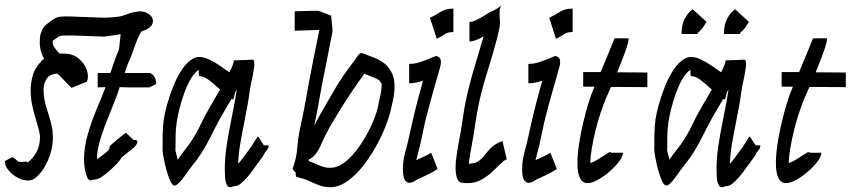

<svg xmlns="http://www.w3.org/2000/svg" viewBox="-31 -754 3555 802"><path d="M526 -170Q544 -170 543 -161.5Q542 -153 535 -145Q528 -137 528 -137Q513 -125 500 -115Q487 -105 476 -95V-96Q473 -87 458 -71Q443 -55 424 -38.5Q405 -22 389 -12Q377 -5 367.5 -4.5Q358 -4 354 -2Q341 4 333 -13Q327 -29 323.5 -48Q320 -67 320 -88Q320 -140 336.5 -196Q353 -252 374.5 -302.5Q396 -353 410 -390Q392 -390 377 -389V-449H430Q438 -474 447 -499Q456 -524 466 -548L473 -611L406 -601L267 -606Q243 -606 229.5 -605.5Q216 -605 201 -592Q193 -587 191 -585Q189 -583 190 -588Q189 -581 189 -578Q189 -566 197.5 -554Q206 -542 218 -530Q227 -530 237 -530Q273 -530 297.5 -509.5Q322 -489 331.5 -461.5Q341 -434 332 -413L268 -387Q268 -387 268 -387Q268 -387 249 -406Q246 -409 237.5 -418Q229 -427 216 -440Q214 -441 212 -443Q210 -445 207 -447Q175 -443 164 -425Q151 -406 151 -378Q151 -339 166 -294.5Q181 -250 188 -212Q188 -205 189 -197Q190 -189 190 -181Q190 -132 169.5 -84.5Q149 -37 117 -11Q103 0 86 0Q64 0 41.5 -12.5Q19 -25 4 -43.5Q-11 -62 -11 -81L21 -98Q36 -88 42 -82Q48 -76 66 -78Q82 -80 83 -77.5Q84 -75 83 -74Q136 -115 136 -181Q136 -186 135.5 -189.5Q135 -193 134 -199Q131 -216 122 -244.5Q113 -273 105 -307.5Q97 -342 97 -378Q97 -403 103.5 -429.5Q110 -456 119 -469Q137 -496 153 -509Q145 -523 140 -540.5Q135 -558 135 -578Q135 -586 136 -598Q137 -610 140 -616Q148 -640 160 -649.5Q172 -659 166 -654Q185 -670 196.5 -676.5Q208 -683 223 -684.5Q238 -686 267 -685L406 -680Q459 -682 482 -688V-689Q485 -689 503.5 -696Q522 -703 545.5 -706Q569 -709 588 -697Q612 -681 607 -659Q602 -637 566 -625Q560 -625 553 -611.5Q546 -598 538.5 -578.5Q531 -559 525 -542Q519 -525 516 -517Q508 -500 501.5 -483Q495 -466 490 -449H593Q601 -449 611 -437.5Q621 -426 621 -403L593 -389H546Q526 -389 507 -389Q488 -389 469 -390Q464 -375 460 -363Q444 -320 424 -271.5Q404 -223 389 -175.5Q374 -128 374 -89Q406 -111 416 -120.5Q426 -130 426 -133.5Q426 -137 426.5 -141Q427 -145 441 -156Q456 -169 469.5 -180Q483 -191 495 -200Z M1069 -147Q1069 -147 1069 -147ZM702 -128H701Q703 -122 705.5 -110.5Q708 -99 711 -87Q727 -110 739.5 -125.5Q752 -141 759 -151Q788 -193 805 -229.5Q822 -266 844 -304Q853 -319 864.5 -339Q876 -359 888 -380Q867 -400 844 -418Q821 -436 802 -436Q799 -436 799 -448.5Q799 -461 800 -463Q781 -451 765.5 -424Q750 -397 738 -363.5Q726 -330 718 -297.5Q710 -265 707 -243Q703 -215 702.5 -187.5Q702 -160 702 -128ZM1068 -148Q1068 -148 1068 -148ZM1069 -148Q1069 -148 1069 -148ZM1069 -148Q1069 -148 1069 -148ZM1069 -148Q1069 -148 1069 -148ZM1069 -148V-147Q1069 -148 1069 -148ZM713 -55H714ZM1048 -183 1071 -147H1091Q1091 -134 1083 -126Q1076 -119 1071.5 -109Q1067 -99 1059 -90Q1040 -64 1020 -36.5Q1000 -9 977 11Q965 21 956 22.5Q947 24 945 24Q924 34 917 19Q910 5 909 -14Q908 -33 908 -49Q908 -95 916 -147.5Q924 -200 934 -248.5Q944 -297 950 -330Q952 -343 954 -355.5Q956 -368 958 -381Q955 -374 951 -368L944 -339H941Q939 -340 936 -341Q923 -318 911 -298Q899 -278 891 -264Q869 -224 849 -183.5Q829 -143 804 -105Q789 -83 774 -64.5Q759 -46 747 -28Q710 25 696 21Q687 18 678.5 -2Q670 -22 663 -48.5Q656 -75 652 -97.5Q648 -120 648 -128Q648 -159 648.5 -191.5Q649 -224 653 -255Q657 -282 667.5 -319.5Q678 -357 694 -396.5Q710 -436 731.5 -467Q753 -498 779 -511Q789 -516 802 -516Q821 -516 843 -505.5Q865 -495 887 -480Q909 -465 927 -452Q936 -469 941 -482Q946 -495 946 -502H948Q999 -503 1014.5 -504.5Q1030 -506 1030 -500Q1030 -499 1031 -489.5Q1032 -480 1030 -469Q1028 -458 1026 -445.5Q1024 -433 1022 -424Q1015 -397 1011.5 -370Q1008 -343 1003 -315Q997 -281 988.5 -239Q980 -197 972.5 -153Q965 -109 964 -70Q973 -80 983.5 -94Q994 -108 1016 -138Q1017 -139 1023.5 -149.5Q1030 -160 1037 -171Q1044 -182 1045 -183Z M1602 -297Q1595 -266 1578.5 -224Q1562 -182 1537 -138Q1512 -94 1482 -56.5Q1452 -19 1417.5 4.5Q1383 28 1348 28Q1319 28 1292 16Q1265 4 1241 -6Q1235 -8 1225.5 -10Q1216 -12 1207 -16H1205L1204 -33H1205Q1204 -34 1202 -36Q1200 -38 1198 -39L1191 -49Q1192 -52 1194 -57.5Q1196 -63 1198 -70Q1208 -101 1210.5 -135.5Q1213 -170 1220 -206Q1231 -257 1238 -292Q1245 -327 1250 -356.5Q1255 -386 1261.5 -420.5Q1268 -455 1278 -506L1303 -629Q1274 -628 1245 -627Q1216 -626 1202 -626H1200V-707H1202Q1207 -707 1224 -707.5Q1241 -708 1262 -708.5Q1283 -709 1299 -709L1351 -689H1352L1358 -629L1357 -618Q1357 -618 1351.5 -589.5Q1346 -561 1332 -490Q1322 -443 1316 -410.5Q1310 -378 1305 -351Q1300 -324 1295 -295.5Q1290 -267 1282 -229Q1291 -248 1302 -268Q1332 -321 1363 -374Q1394 -427 1430 -475Q1450 -501 1458.5 -514Q1467 -527 1472.5 -530.5Q1478 -534 1485 -531Q1506 -523 1528.5 -514.5Q1551 -506 1571 -492Q1591 -478 1605 -451Q1617 -429 1617 -393Q1617 -368 1612 -342.5Q1607 -317 1602 -297ZM1262 -80Q1281 -73 1303 -63Q1325 -53 1348 -53Q1376 -53 1402.5 -71.5Q1429 -90 1453 -120Q1477 -150 1497 -185Q1517 -220 1530.5 -254Q1544 -288 1549 -314Q1554 -340 1558.5 -359Q1563 -378 1563 -393V-404Q1561 -406 1557 -413Q1553 -421 1535.5 -428Q1518 -435 1491 -446Q1466 -412 1439.5 -372.5Q1413 -333 1389.5 -295Q1366 -257 1349 -228Q1336 -204 1327.5 -187.5Q1319 -171 1313 -157Q1301 -127 1287 -110Q1273 -93 1259 -88Q1259 -85 1258 -82Z M1863 -718V-620H1861Q1840 -620 1828.5 -612Q1817 -604 1796 -593H1793L1765 -680H1766Q1789 -691 1810 -704.5Q1831 -718 1861 -718ZM1804 -514Q1816 -503 1807 -471.5Q1798 -440 1782 -384Q1770 -342 1762.5 -314Q1755 -286 1749 -262.5Q1743 -239 1737.5 -211.5Q1732 -184 1723 -144Q1719 -129 1715 -114Q1711 -99 1708 -85Q1726 -94 1742 -101Q1758 -108 1770 -116L1797 -48Q1769 -30 1747 -20.5Q1725 -11 1711 -4Q1711 -4 1702 2Q1693 8 1681.5 9.5Q1670 11 1661 -0.5Q1652 -12 1652 -47Q1652 -82 1660.5 -113Q1669 -144 1673 -162Q1683 -206 1689.5 -235.5Q1696 -265 1702 -289Q1708 -313 1715 -340Q1722 -367 1733 -406Q1734 -409 1734.5 -411.5Q1735 -414 1736 -417Q1704 -406 1678 -406V-487Q1696 -487 1711.5 -491Q1727 -495 1755 -506Q1780 -516 1787 -519Q1794 -522 1804 -514Z M2068 -164 2086 -88H2084Q2074 -84 2058.5 -68.5Q2043 -53 2023 -34.5Q2003 -16 1978 -2.5Q1953 11 1922 11Q1915 11 1909.5 10.5Q1904 10 1897 9Q1872 5 1872 -55Q1872 -61 1872.5 -68Q1873 -75 1873 -79Q1878 -124 1886.5 -166Q1895 -208 1900 -246Q1909 -310 1920 -357.5Q1931 -405 1944 -450Q1957 -495 1973 -548Q1983 -581 1989 -602Q1952 -581 1932 -581H1930V-662H1932Q1947 -662 1984 -684Q1995 -690 2002 -695Q2009 -700 2013 -702Q2045 -716 2055 -725Q2065 -734 2063.5 -734Q2062 -734 2058 -719.5Q2054 -705 2057 -671Q2059 -652 2052 -621.5Q2045 -591 2037 -563.5Q2029 -536 2026 -525Q2008 -466 1994.5 -420.5Q1981 -375 1971.5 -332Q1962 -289 1954 -235Q1948 -191 1940 -150Q1932 -109 1927 -71V-70Q1954 -71 1968.5 -81.5Q1983 -92 1994.5 -107.5Q2006 -123 2021.5 -138Q2037 -153 2066 -164ZM1927 -36V-28Q1927 -32 1927 -36Z M2361 -718V-620H2359Q2338 -620 2326.5 -612Q2315 -604 2294 -593H2291L2263 -680H2264Q2287 -691 2308 -704.5Q2329 -718 2359 -718ZM2302 -514Q2314 -503 2305 -471.5Q2296 -440 2280 -384Q2268 -342 2260.5 -314Q2253 -286 2247 -262.5Q2241 -239 2235.5 -211.5Q2230 -184 2221 -144Q2217 -129 2213 -114Q2209 -99 2206 -85Q2224 -94 2240 -101Q2256 -108 2268 -116L2295 -48Q2267 -30 2245 -20.5Q2223 -11 2209 -4Q2209 -4 2200 2Q2191 8 2179.5 9.5Q2168 11 2159 -0.5Q2150 -12 2150 -47Q2150 -82 2158.5 -113Q2167 -144 2171 -162Q2181 -206 2187.5 -235.5Q2194 -265 2200 -289Q2206 -313 2213 -340Q2220 -367 2231 -406Q2232 -409 2232.5 -411.5Q2233 -414 2234 -417Q2202 -406 2176 -406V-487Q2194 -487 2209.5 -491Q2225 -495 2253 -506Q2278 -516 2285 -519Q2292 -522 2302 -514Z M2673 -451V-390H2671Q2637 -390 2598.5 -390.5Q2560 -391 2521 -391Q2515 -376 2510 -365.5Q2505 -355 2503 -350Q2491 -322 2478.5 -285Q2466 -248 2456.5 -209Q2447 -170 2441 -134.5Q2435 -99 2435 -73Q2451 -78 2471 -91Q2491 -104 2506 -113.5Q2521 -123 2521 -116H2571Q2571 -101 2555 -79.5Q2539 -58 2514.5 -37Q2490 -16 2465.5 -2.5Q2441 11 2423 11Q2393 11 2384 -34Q2381 -51 2381 -73Q2381 -108 2387.5 -151.5Q2394 -195 2404.5 -239.5Q2415 -284 2426.5 -321.5Q2438 -359 2448 -382Q2449 -385 2452 -392Q2427 -392 2407 -392H2405V-453H2407Q2424 -453 2441.5 -453Q2459 -453 2478 -453Q2491 -483 2504 -515.5Q2517 -548 2526.5 -570.5Q2536 -593 2536 -594H2595Q2595 -578 2580 -536.5Q2565 -495 2547 -452Q2580 -452 2611.5 -451.5Q2643 -451 2671 -451Z M3123 -147Q3123 -147 3123 -147ZM2756 -128H2755Q2757 -122 2759.5 -110.5Q2762 -99 2765 -87Q2781 -110 2793.5 -125.5Q2806 -141 2813 -151Q2842 -193 2859 -229.5Q2876 -266 2898 -304Q2907 -319 2918.5 -339Q2930 -359 2942 -380Q2921 -400 2898 -418Q2875 -436 2856 -436Q2853 -436 2853 -448.5Q2853 -461 2854 -463Q2835 -451 2819.5 -424Q2804 -397 2792 -363.5Q2780 -330 2772 -297.5Q2764 -265 2761 -243Q2757 -215 2756.5 -187.5Q2756 -160 2756 -128ZM3122 -148Q3122 -148 3122 -148ZM3123 -148Q3123 -148 3123 -148ZM3123 -148Q3123 -148 3123 -148ZM3123 -148Q3123 -148 3123 -148ZM3123 -148V-147Q3123 -148 3123 -148ZM2767 -55H2768ZM3102 -183 3125 -147H3145Q3145 -134 3137 -126Q3130 -119 3125.5 -109Q3121 -99 3113 -90Q3094 -64 3074 -36.5Q3054 -9 3031 11Q3019 21 3010 22.5Q3001 24 2999 24Q2978 34 2971 19Q2964 5 2963 -14Q2962 -33 2962 -49Q2962 -95 2970 -147.5Q2978 -200 2988 -248.5Q2998 -297 3004 -330Q3006 -343 3008 -355.5Q3010 -368 3012 -381Q3009 -374 3005 -368L2998 -339H2995Q2993 -340 2990 -341Q2977 -318 2965 -298Q2953 -278 2945 -264Q2923 -224 2903 -183.5Q2883 -143 2858 -105Q2843 -83 2828 -64.5Q2813 -46 2801 -28Q2764 25 2750 21Q2741 18 2732.5 -2Q2724 -22 2717 -48.5Q2710 -75 2706 -97.5Q2702 -120 2702 -128Q2702 -159 2702.5 -191.5Q2703 -224 2707 -255Q2711 -282 2721.5 -319.5Q2732 -357 2748 -396.5Q2764 -436 2785.5 -467Q2807 -498 2833 -511Q2843 -516 2856 -516Q2875 -516 2897 -505.5Q2919 -495 2941 -480Q2963 -465 2981 -452Q2990 -469 2995 -482Q3000 -495 3000 -502H3002Q3053 -503 3068.5 -504.5Q3084 -506 3084 -500Q3084 -499 3085 -489.5Q3086 -480 3084 -469Q3082 -458 3080 -445.5Q3078 -433 3076 -424Q3069 -397 3065.5 -370Q3062 -343 3057 -315Q3051 -281 3042.5 -239Q3034 -197 3026.5 -153Q3019 -109 3018 -70Q3027 -80 3037.5 -94Q3048 -108 3070 -138Q3071 -139 3077.5 -149.5Q3084 -160 3091 -171Q3098 -182 3099 -183ZM2882 -612H2816Q2816 -650 2828 -673Q2840 -696 2852 -706.5Q2864 -717 2863 -715L2920 -663Q2905 -636 2893.5 -626Q2882 -616 2882 -612ZM3059 -612H2993Q2993 -650 3005 -673Q3017 -696 3029 -706.5Q3041 -717 3040 -715L3097 -663Q3082 -636 3070.5 -626Q3059 -616 3059 -612Z M3502 -451V-390H3500Q3466 -390 3427.5 -390.5Q3389 -391 3350 -391Q3344 -376 3339 -365.5Q3334 -355 3332 -350Q3320 -322 3307.5 -285Q3295 -248 3285.5 -209Q3276 -170 3270 -134.5Q3264 -99 3264 -73Q3280 -78 3300 -91Q3320 -104 3335 -113.5Q3350 -123 3350 -116H3400Q3400 -101 3384 -79.5Q3368 -58 3343.5 -37Q3319 -16 3294.5 -2.5Q3270 11 3252 11Q3222 11 3213 -34Q3210 -51 3210 -73Q3210 -108 3216.5 -151.5Q3223 -195 3233.5 -239.5Q3244 -284 3255.5 -321.5Q3267 -359 3277 -382Q3278 -385 3281 -392Q3256 -392 3236 -392H3234V-453H3236Q3253 -453 3270.5 -453Q3288 -453 3307 -453Q3320 -483 3333 -515.5Q3346 -548 3355.5 -570.5Q3365 -593 3365 -594H3424Q3424 -578 3409 -536.5Q3394 -495 3376 -452Q3409 -452 3440.5 -451.5Q3472 -451 3500 -451Z"/></svg>

Font: Syne
Style: Italic
Weight: 400
Italic angle: -9°
Designer: Lucas Descroix
Foundry: Bonjour Monde
Version: Version 2.000; ttfautohint (v1.8.3)